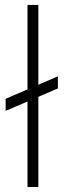

<svg xmlns="http://www.w3.org/2000/svg" viewBox="-20 -747 254 767"><path d="M211.3 -442.1V-393.8L133.2 -360.1V0H89.8V-341.6L2.5 -304V-352.3L89.8 -389.9V-727.3H133.2V-408.4Z"/></svg>

Font: Inter Extra Light BETA
Style: Regular
Weight: 200
Designer: Rasmus Andersson
Foundry: rsms
Version: Version 3.011;git-f93a4a705